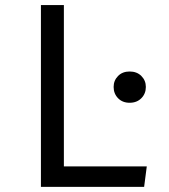

<svg xmlns="http://www.w3.org/2000/svg" viewBox="-20 -726 655 746"><path d="M139 0V-706.2H228.2V-79.5H550.3L540 0ZM483.6 -448.2Q511.8 -448.2 529.2 -430.8Q546.7 -413.3 546.7 -388.2Q546.7 -362.1 529.2 -344.4Q511.8 -326.7 483.6 -326.7Q455.9 -326.7 438.7 -344.4Q421.5 -362.1 421.5 -388.2Q421.5 -413.3 438.7 -430.8Q455.9 -448.2 483.6 -448.2Z"/></svg>

Font: FiraCode Nerd Font
Style: Regular
Weight: 400
Designer: Carrois Corporate, Edenspiekermann AG, Nikita Prokopov
Foundry: Carrois Corporate, Edenspiekermann AG, Nikita Prokopov
Version: Version 6.002;Nerd Fonts 2.1.0